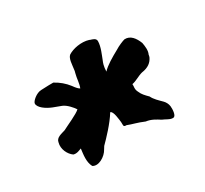

<svg xmlns="http://www.w3.org/2000/svg" viewBox="-76 -744 541 507"><g transform="rotate(-30 194.5 -490.0)"><path d="M30 -562C30 -550 48 -537 66 -530L90 -521C102 -516 114 -502 120 -493C111 -484 76 -469 63 -462C51 -458 35 -456 33 -442C28 -424 38 -404 51 -395C61 -392 70 -397 76 -399C74 -382 70 -361 79 -344C94 -334 119 -349 128 -366L133 -374C147 -388 176 -418 191 -443C200 -442 202 -413 203 -406C204 -399 200 -391 211 -392C226 -386 239 -384 260 -375C276 -373 288 -365 299 -358C309 -354 316 -348 325 -347H328C337 -347 338 -368 337 -377C336 -385 332 -392 327 -397C318 -406 307 -416 302 -427C293 -436 286 -443 282 -453C276 -464 280 -471 279 -478C291 -480 304 -489 316 -492C337 -495 347 -504 353 -516C354 -519 355 -521 355 -524C360 -534 358 -548 356 -559C349 -577 338 -592 320 -591C315 -590 298 -583 289 -577C269 -566 248 -554 236 -541C237 -545 235 -555 243 -573C247 -584 257 -605 257 -622C257 -631 247 -633 241 -635C240 -635 239 -636 239 -636C217 -643 190 -637 176 -628C167 -621 167 -602 165 -589C165 -585 164 -583 163 -579C159 -565 159 -548 154 -537C150 -539 145 -544 138 -554C128 -567 115 -578 100 -586C96 -586 78 -586 63 -585C48 -585 30 -569 30 -562Z"/></g></svg>

Font: Vapor
Style: Regular
Weight: 400
Foundry: Cannot Into Space Fonts
Version: Version 0.179